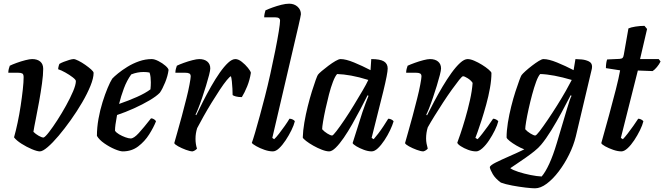

<svg xmlns="http://www.w3.org/2000/svg" viewBox="-20 -820 3598 1040"><path d="M196 0Q181 0 152.5 -12Q124 -24 96.5 -41.5Q69 -59 56 -76Q66 -111 75.5 -156Q85 -201 92 -247.5Q99 -294 103.5 -335Q108 -376 108 -402Q108 -418 100.5 -422Q93 -426 78 -426H25Q25 -436 27.5 -446.5Q30 -457 33 -464Q47 -471 70.5 -479.5Q94 -488 117.5 -494Q141 -500 154 -500Q182 -500 198 -486.5Q214 -473 214 -447Q214 -415 207.5 -368Q201 -321 192 -270.5Q183 -220 174 -176Q165 -132 161 -106Q173 -94 189.5 -84.5Q206 -75 216 -75Q225 -78 245.5 -104.5Q266 -131 290.5 -169Q315 -207 338 -248.5Q361 -290 376 -325.5Q391 -361 391 -381Q391 -388 373.5 -401.5Q356 -415 333.5 -427.5Q311 -440 295 -445Q295 -451 297.5 -461Q300 -471 302 -474Q310 -479 325 -485Q340 -491 355.5 -495.5Q371 -500 379 -500Q387 -500 405 -491Q423 -482 441.5 -469Q460 -456 473.5 -444Q487 -432 487 -425Q487 -397 470 -355Q453 -313 425 -265Q397 -217 363.5 -170Q330 -123 297.5 -84.5Q265 -46 238 -23Q211 0 196 0Z M645 0Q630 0 601.5 -12Q573 -24 545 -43.5Q517 -63 505 -84Q505 -129 513.5 -176.5Q522 -224 535.5 -267Q549 -310 563 -343.5Q577 -377 588 -394Q598 -405 619.5 -422.5Q641 -440 670 -458Q699 -476 733 -488Q767 -500 802 -500Q817 -500 838.5 -489Q860 -478 876 -464Q892 -450 893 -441Q889 -409 874.5 -373.5Q860 -338 846 -318Q828 -299 790 -276.5Q752 -254 705.5 -233Q659 -212 614 -197Q608 -164 605.5 -145.5Q603 -127 603 -112Q609 -102 625 -92.5Q641 -83 659 -76.5Q677 -70 688 -70Q705 -70 731.5 -99Q758 -128 798 -179Q807 -179 815 -173.5Q823 -168 825 -163Q812 -130 788 -92Q764 -54 728.5 -27Q693 0 645 0ZM625 -257Q677 -275 722 -295Q767 -315 795 -336Q797 -356 797 -374Q797 -388 795.5 -402Q794 -416 790 -427Q776 -430 757 -430Q724 -430 691 -417Q667 -384 651 -341Q635 -298 625 -257Z M1023 0Q1010 0 987 -8.5Q964 -17 945 -27.5Q926 -38 924 -45Q930 -66 941 -105Q952 -144 965 -191.5Q978 -239 990 -288Q1000 -327 1006.5 -362Q1013 -397 1013 -406Q1013 -418 1005.5 -422Q998 -426 983 -426H930Q930 -436 932.5 -446.5Q935 -457 938 -464Q952 -471 975.5 -479.5Q999 -488 1022.5 -494Q1046 -500 1059 -500Q1087 -500 1103 -486.5Q1119 -473 1119 -449Q1119 -439 1112.5 -413.5Q1106 -388 1096 -355.5Q1086 -323 1075 -290.5Q1064 -258 1054 -233Q1044 -208 1039 -199L1043 -196Q1059 -230 1080 -271Q1101 -312 1124 -352.5Q1147 -393 1170.5 -426.5Q1194 -460 1215.5 -480Q1237 -500 1255 -500Q1271 -500 1290 -485Q1309 -470 1323 -452.5Q1337 -435 1339 -426Q1333 -387 1319 -352.5Q1305 -318 1290 -294Q1271 -294 1258 -297.5Q1245 -301 1240 -305Q1240 -319 1239 -339.5Q1238 -360 1236 -378.5Q1234 -397 1231 -407Q1225 -406 1208.5 -386Q1192 -366 1170.5 -333.5Q1149 -301 1126 -263.5Q1103 -226 1082.5 -189.5Q1062 -153 1048 -126Q1039 -98 1039 -68Q1039 -54 1041 -40.5Q1043 -27 1047 -15Q1044 -11 1037.5 -6.5Q1031 -2 1023 0Z M1458 0Q1437 0 1412.5 -8.5Q1388 -17 1368.5 -28Q1349 -39 1344 -46Q1350 -62 1362 -102.5Q1374 -143 1388 -195Q1402 -247 1415 -297Q1430 -355 1444.5 -420.5Q1459 -486 1471 -546Q1483 -606 1490 -649.5Q1497 -693 1497 -708Q1497 -726 1472 -726H1411Q1411 -736 1413.5 -747Q1416 -758 1418 -764Q1433 -771 1456.5 -779.5Q1480 -788 1504 -794Q1528 -800 1546 -800Q1574 -800 1592 -783.5Q1610 -767 1610 -743Q1610 -741 1606 -721.5Q1602 -702 1597 -681L1455 -73L1465 -66Q1476 -76 1491.5 -96Q1507 -116 1522.5 -138Q1538 -160 1548 -177Q1557 -177 1566 -172.5Q1575 -168 1577 -163Q1572 -142 1558.5 -114.5Q1545 -87 1527.5 -60.5Q1510 -34 1492 -17Q1474 0 1458 0Z M1763 0Q1747 0 1723.5 -9Q1700 -18 1677 -31Q1654 -44 1638 -56.5Q1622 -69 1620 -75Q1621 -112 1628.5 -156Q1636 -200 1647 -244Q1658 -288 1669.5 -325Q1681 -362 1690 -386.5Q1699 -411 1702 -415Q1707 -422 1723 -435.5Q1739 -449 1759 -464Q1779 -479 1797 -489.5Q1815 -500 1825 -500Q1853 -500 1898 -481.5Q1943 -463 1987 -440L1991 -500Q2039 -500 2059.5 -487.5Q2080 -475 2080 -449Q2080 -423 2056 -324.5Q2032 -226 1993 -73L2004 -66Q2014 -77 2028.5 -96Q2043 -115 2057.5 -137Q2072 -159 2083 -177Q2092 -177 2100.5 -172.5Q2109 -168 2112 -163Q2106 -142 2093 -114.5Q2080 -87 2062.5 -60.5Q2045 -34 2027 -17Q2009 0 1993 0Q1974 0 1951 -8.5Q1928 -17 1910.5 -27.5Q1893 -38 1890 -45L1943 -212Q1953 -240 1960.5 -261Q1968 -282 1976 -301L1971 -304Q1954 -270 1932.5 -229Q1911 -188 1888 -147.5Q1865 -107 1842 -73.5Q1819 -40 1798.5 -20Q1778 0 1763 0ZM1779 -86Q1784 -86 1802.5 -110Q1821 -134 1846 -171Q1871 -208 1896.5 -250Q1922 -292 1943.5 -328.5Q1965 -365 1975 -387Q1924 -403 1882 -410.5Q1840 -418 1806 -419Q1795 -407 1783.5 -377Q1772 -347 1762 -308.5Q1752 -270 1743.5 -231Q1735 -192 1730 -162Q1725 -132 1725 -120Q1735 -108 1752.5 -97Q1770 -86 1779 -86Z M2273 0Q2260 0 2237 -8.5Q2214 -17 2195 -27.5Q2176 -38 2174 -45Q2180 -66 2191 -105Q2202 -144 2215 -191.5Q2228 -239 2240 -288Q2250 -327 2256.5 -362Q2263 -397 2263 -406Q2263 -418 2255.5 -422Q2248 -426 2233 -426H2180Q2180 -436 2182.5 -446.5Q2185 -457 2188 -464Q2203 -471 2226.5 -479.5Q2250 -488 2273 -494Q2296 -500 2309 -500Q2337 -500 2353 -486.5Q2369 -473 2369 -449Q2369 -439 2362.5 -413.5Q2356 -388 2346 -355.5Q2336 -323 2325 -290.5Q2314 -258 2304 -233Q2294 -208 2289 -199L2293 -195Q2310 -229 2331.5 -269.5Q2353 -310 2377 -350.5Q2401 -391 2425.5 -425Q2450 -459 2472.5 -479.5Q2495 -500 2513 -500Q2528 -500 2549 -491Q2570 -482 2591 -469Q2612 -456 2626.5 -443.5Q2641 -431 2642 -425Q2642 -388 2634 -343Q2626 -298 2613.5 -253Q2601 -208 2588.5 -169Q2576 -130 2566.5 -104Q2557 -78 2555 -73L2567 -66Q2577 -76 2592.5 -96Q2608 -116 2624 -138Q2640 -160 2651 -177Q2660 -177 2668.5 -172Q2677 -167 2679 -163Q2674 -142 2660.5 -114.5Q2647 -87 2629.5 -60.5Q2612 -34 2593 -17Q2574 0 2559 0Q2538 0 2515.5 -8.5Q2493 -17 2476 -28Q2459 -39 2457 -47Q2462 -60 2474 -95Q2486 -130 2500 -178Q2514 -226 2525.5 -277Q2537 -328 2540 -371Q2531 -385 2513.5 -396Q2496 -407 2488 -407Q2483 -407 2467 -387Q2451 -367 2428 -335Q2405 -303 2380.5 -265.5Q2356 -228 2334 -192.5Q2312 -157 2297 -130Q2288 -101 2288 -70Q2288 -56 2290.5 -42.5Q2293 -29 2297 -15Q2294 -11 2287.5 -6.5Q2281 -2 2273 0Z M2878 200Q2861 200 2826.5 196Q2792 192 2754.5 185Q2717 178 2693 169Q2663 147 2649 123Q2635 99 2633 85Q2636 75 2666 60Q2696 45 2738.5 26.5Q2781 8 2820 -11Q2799 -19 2777.5 -31.5Q2756 -44 2741 -56Q2726 -68 2724 -75Q2724 -112 2731 -155.5Q2738 -199 2749 -243Q2760 -287 2772 -324Q2784 -361 2793 -385Q2802 -409 2805 -413Q2811 -421 2826.5 -435Q2842 -449 2861.5 -464Q2881 -479 2898 -489.5Q2915 -500 2924 -500Q2952 -500 2997.5 -481.5Q3043 -463 3087 -440L3097 -500Q3109 -500 3130.5 -498Q3152 -496 3169.5 -487.5Q3187 -479 3187 -459Q3187 -453 3186 -448L3099 -81Q3087 -32 3062.5 17.5Q3038 67 3006.5 108.5Q2975 150 2941.5 175Q2908 200 2878 200ZM2879 -86Q2885 -86 2903 -109.5Q2921 -133 2946.5 -170.5Q2972 -208 2998 -249.5Q3024 -291 3045 -328Q3066 -365 3077 -387Q3026 -402 2983.5 -410Q2941 -418 2906 -419Q2895 -407 2884 -377Q2873 -347 2862.5 -308Q2852 -269 2843.5 -230.5Q2835 -192 2830 -162Q2825 -132 2825 -120Q2835 -108 2853 -97Q2871 -86 2879 -86ZM2914 136Q2934 113 2955 67.5Q2976 22 2996 -45L3052 -233Q3059 -257 3065.5 -276Q3072 -295 3076 -301L3071 -304Q3050 -263 3022.5 -212Q2995 -161 2966 -114Q2937 -67 2911 -36Q2897 -19 2874.5 -1Q2852 17 2827 34.5Q2802 52 2779.5 67Q2757 82 2744 91Q2757 101 2788 111Q2819 121 2854 128Q2889 135 2914 136Z M3346 0Q3326 0 3301.5 -8.5Q3277 -17 3258 -27.5Q3239 -38 3237 -45Q3259 -123 3279.5 -198Q3300 -273 3316 -336Q3332 -399 3339 -439L3262 -451Q3262 -466 3264 -479Q3266 -492 3269 -498L3336 -501Q3348 -502 3352.5 -506.5Q3357 -511 3359 -524L3384 -666Q3397 -672 3422 -676Q3447 -680 3471 -680L3485 -663L3447 -500H3548L3558 -487Q3551 -472 3538.5 -457Q3526 -442 3515 -435L3435 -438L3343 -73L3354 -66Q3364 -76 3379.5 -96Q3395 -116 3410.5 -138Q3426 -160 3437 -177Q3446 -177 3454.5 -172Q3463 -167 3465 -163Q3460 -142 3446.5 -114.5Q3433 -87 3415.5 -60.5Q3398 -34 3379.5 -17Q3361 0 3346 0Z"/></svg>

Font: Texturina SemiBold
Style: Italic
Weight: 600
Italic angle: -11°
Designer: Guillermo Torres Carreño
Foundry: Omnibus-Type
Version: Version 1.002; ttfautohint (v1.8.3)